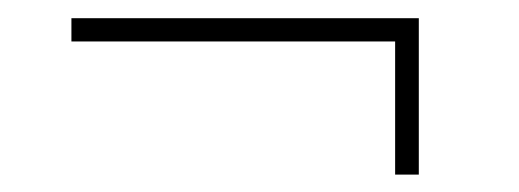

<svg xmlns="http://www.w3.org/2000/svg" viewBox="-20 -388 578 214"><path d="M446.8 -367.7C446.8 -367.7 59.6 -367.7 59.6 -367.7C59.6 -367.7 59.6 -341.8 59.6 -341.8C59.6 -341.8 420.4 -341.8 420.4 -341.8C420.4 -341.8 420.4 -193.4 420.4 -193.4C420.4 -193.4 446.8 -193.4 446.8 -193.4C446.8 -193.4 446.8 -367.7 446.8 -367.7Z"/></svg>

Font: WOX
Style: Regular
Weight: 500
Designer: Google
Foundry: ""
Version: ""